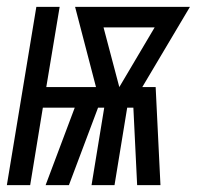

<svg xmlns="http://www.w3.org/2000/svg" viewBox="-44 -540 574 560"><path d="M-24 0 62 -520H130L91 -286H236L175 -520H510L371 -286H410L424 0H356L345 -226H327L290 0H223L260 -226H242L157 0H89L174 -226H81L44 0ZM304 -286 407 -460H258Z"/></svg>

Font: Iosevka SS18
Style: Italic
Weight: 400
Italic angle: -9°
Monospace: yes
Designer: Belleve Invis
Foundry: Belleve Invis
Version: Version 25.1.1; ttfautohint (v1.8.4)